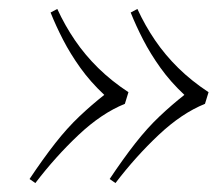

<svg xmlns="http://www.w3.org/2000/svg" viewBox="-20 -479 501 429"><path d="M46 -79Q76 -124 103 -158.5Q130 -193 157.5 -219Q185 -245 213 -267Q182 -296 159.5 -327.5Q137 -359 121 -390Q105 -421 93 -451L108 -459Q125 -422 147.5 -389Q170 -356 199.5 -327Q229 -298 267 -273L259 -247Q207 -226 155.5 -177.5Q104 -129 59 -70ZM225 -79Q255 -124 282 -158.5Q309 -193 336.5 -219Q364 -245 392 -267Q361 -296 338.5 -327.5Q316 -359 300 -390Q284 -421 272 -451L287 -459Q304 -422 326.5 -389Q349 -356 378.5 -327Q408 -298 446 -273L438 -247Q386 -226 334.5 -177.5Q283 -129 238 -70Z"/></svg>

Font: Literata 60pt ExtraLight
Style: Italic
Weight: 250
Italic angle: -2°
Designer: Latin by Veronika Burian and Jose Scaglione. Greek by Irene Vlachou. Cyrillic by Vera Evstafieva
Foundry: TypeTogether
Version: Version 3.103;gftools[0.9.29]